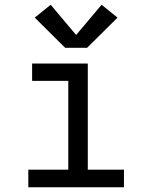

<svg xmlns="http://www.w3.org/2000/svg" viewBox="-20 -787 640 807"><path d="M99 0V-74H267V-447H115V-520H349V-74H501V0ZM346 -586H254L126 -713L193 -767L300 -640L407 -767L474 -713Z"/></svg>

Font: Bmono
Style: Regular
Weight: 400
Monospace: yes
Designer: Belleve Invis
Foundry: Belleve Invis
Version: Version 11.2.2; ttfautohint (v1.8.2)